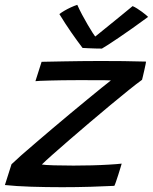

<svg xmlns="http://www.w3.org/2000/svg" viewBox="-53 -776 636 799"><path d="M422.8 -2.6Q380.9 -0.4 323.2 1.3Q265.4 3 205.4 3Q139.4 3 76.3 1Q13.3 -1.1 -32.6 -6L-5.1 -92.5Q9 -106.2 34.9 -129.2Q60.8 -152.2 94.7 -181Q128.5 -209.9 166 -241.7Q203.6 -273.6 241 -304.7Q278.4 -335.8 311.8 -363.2Q345.1 -390.6 370.4 -411.1Q395.8 -431.5 408.6 -441.4Q401.8 -441.9 386.4 -442.1Q370.9 -442.2 350.3 -442.3Q329.8 -442.3 307 -442.4Q284.2 -442.4 263.2 -442.4Q236 -442.4 207.6 -442Q179.2 -441.5 154.9 -440.9Q130.6 -440.2 114.2 -439.6Q97.8 -438.9 94.4 -438.2L120.1 -518.8Q132 -519 156.2 -519.5Q180.5 -519.9 213.4 -520.6Q246.4 -521.2 284.9 -521.7Q323.4 -522.2 364 -522.2Q409.8 -522.2 460 -521.7Q510.2 -521.2 554.8 -519.7Q554.8 -517.2 552.6 -507.1Q550.4 -497 547.6 -484Q544.8 -471 542 -459.8Q539.3 -448.5 538.1 -443.9Q517.4 -429.1 482.7 -401.2Q447.9 -373.3 405.7 -338.1Q363.4 -302.9 319.5 -265.6Q275.6 -228.3 235.6 -193.7Q195.6 -159 165.3 -132.2Q135.1 -105.4 121.1 -91.4Q133.9 -89.1 171.7 -88Q209.5 -86.9 252.9 -86.9Q290.5 -86.9 329.1 -87.9Q367.6 -88.9 400.3 -90.9Q433.1 -92.8 453.4 -95.1Q452.2 -90.6 448.2 -77.6Q444.3 -64.6 439.3 -48.9Q434.3 -33.2 429.8 -20.2Q425.4 -7.2 422.8 -2.6ZM498.9 -750.6Q507.9 -746.8 517.9 -740.4Q527.9 -734.1 537.4 -727.1Q546.8 -720.2 553.8 -714.3Q560.7 -708.4 563.4 -705.7Q529.4 -680.6 498.8 -659Q468.2 -637.4 443 -620.3Q417.8 -603.2 399.4 -591.3Q381 -579.5 371.1 -573.8Q359.4 -573.8 344 -574.2Q328.6 -574.7 314.4 -575.3Q300.1 -575.9 290.5 -576.5Q266.6 -608 242.8 -642.3Q219 -676.6 194.1 -717.4Q202.4 -723.9 214.9 -731.3Q227.5 -738.7 241.8 -745.3Q256.1 -751.9 268.6 -755.9Q277.4 -736.1 288.9 -714.4Q300.5 -692.8 312.1 -672.9Q323.6 -653.1 332.8 -639Q342.1 -624.9 346.3 -620.7H339.4Q352.8 -631.5 380.6 -654.1Q408.4 -676.6 440.5 -702.7Q472.5 -728.8 498.9 -750.6Z"/></svg>

Font: Grandstander Thin
Style: Italic
Weight: 100
Italic angle: -15°
Designer: Tyler Finck
Foundry: Etcetera Type Co
Version: Version 1.200